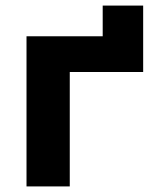

<svg xmlns="http://www.w3.org/2000/svg" viewBox="-20 -668 542 688"><path d="M75 -538H348V-648H493V-410H230V0H75Z"/></svg>

Font: Chess Sans
Style: Bold
Weight: 700
Designer: Wolf Bōese
Foundry: Wolf Bōese
Version: Version 7.223